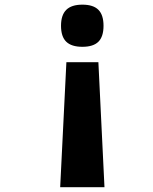

<svg xmlns="http://www.w3.org/2000/svg" viewBox="-20 -734 640 804"><path d="M392 -473.5 417.5 50H232L258 -473.5ZM413.5 -626Q413.5 -580.5 392 -559.2Q370.5 -538 325 -538Q279.5 -538 257.5 -559.2Q235.5 -580.5 235.5 -626Q235.5 -671 257.5 -692.8Q279.5 -714.5 325 -714.5Q370.5 -714.5 392 -693Q413.5 -671.5 413.5 -626Z"/></svg>

Font: JuliaMono ExtraBold
Style: Regular
Weight: 800
Monospace: yes
Designer: cormullion
Foundry: corm
Version: Version 0.055; ttfautohint (v1.8.4)